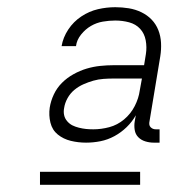

<svg xmlns="http://www.w3.org/2000/svg" viewBox="-20 -713 540 533"><path d="M219 -317Q197 -317 176.5 -322Q156 -327 140.5 -339.5Q125 -352 120 -372.5Q115 -393 118 -414Q121 -433 129.5 -451Q138 -469 152 -483Q166 -497 184 -507Q202 -517 220.5 -522.5Q239 -528 258 -530Q277 -532 296 -532H380L385 -563Q388 -582 384.5 -601Q381 -620 369 -633Q357 -646 338.5 -651Q320 -656 300 -656Q283 -656 265.5 -653Q248 -650 232.5 -641Q217 -632 205 -617Q193 -602 191 -585H151Q155 -609 169.5 -631Q184 -653 206 -667.5Q228 -682 252 -687.5Q276 -693 300 -693Q319 -693 337.5 -690Q356 -687 372.5 -679Q389 -671 401 -658.5Q413 -646 419.5 -629.5Q426 -613 427 -594.5Q428 -576 425 -557L395 -376Q394 -372 394.5 -367.5Q395 -363 398 -360Q401 -357 404.5 -355.5Q408 -354 413 -354H423V-317H407Q395 -317 383.5 -320.5Q372 -324 364 -332Q356 -340 354 -352Q352 -364 354 -376L357 -393Q347 -375 331.5 -360Q316 -345 297.5 -335Q279 -325 259 -321Q239 -317 219 -317ZM239 -354Q261 -354 283.5 -360Q306 -366 324.5 -381.5Q343 -397 354 -418.5Q365 -440 368 -462L374 -495H296Q282 -495 267.5 -494Q253 -493 239 -489Q225 -485 211.5 -479Q198 -473 186.5 -463.5Q175 -454 167.5 -440.5Q160 -427 158 -413Q156 -403 158 -393.5Q160 -384 166.5 -376.5Q173 -369 181 -365Q189 -361 199 -358.5Q209 -356 218.5 -355Q228 -354 239 -354ZM369 -200H91V-236H369Z"/></svg>

Font: Iosevka SS18 Extralight
Style: Italic
Weight: 200
Italic angle: -9°
Monospace: yes
Designer: Belleve Invis
Foundry: Belleve Invis
Version: Version 25.1.1; ttfautohint (v1.8.4)